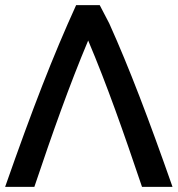

<svg xmlns="http://www.w3.org/2000/svg" viewBox="-21 -721 693 749"><path d="M652 8H533C460 -208 397 -388 323 -563C249 -387 184 -203 113 8H-1C107 -300 185 -501 276 -701H368L405 -630C483 -457 559 -257 652 8Z"/></svg>

Font: Repo Medium
Style: Regular
Weight: 500
Designer: Stefan Peev
Foundry: Context Ltd
Version: Version 1.502